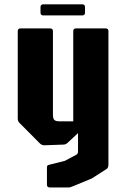

<svg xmlns="http://www.w3.org/2000/svg" viewBox="-20 -678 565 865"><path d="M204 166.5Q191.5 166.5 191.5 154V76Q191.5 66.5 199 65L272.5 46.5L324 19Q331.5 15 331.5 3.5V-78.5L285 -35Q276.5 -26.5 265 -26.5L180 -23.5Q168.5 -23.5 160 -31.5L68.5 -123.5Q60 -131.5 60 -143.5V-537.5Q60 -550 72.5 -550H206Q218.5 -550 218.5 -537.5V-161Q218.5 -144.5 224.5 -138Q230.5 -131.5 246.5 -131.5H310V-537.5Q310 -550 322.5 -550H456Q468.5 -550 468.5 -537.5V63.5Q468.5 78.5 460 83.5L393.5 126L309 161Q301.5 164 297.8 165.2Q294 166.5 286 166.5ZM175 -608.5Q162.5 -608.5 162.5 -621V-646Q162.5 -658.5 175 -658.5H350.5Q363 -658.5 363 -646V-621Q363 -608.5 350.5 -608.5Z"/></svg>

Font: Jaro
Style: Regular
Weight: 400
Designer: Agyei Archer, Celine Hurka, Mirko Velimirović
Version: Version 1.000